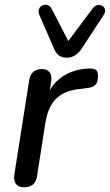

<svg xmlns="http://www.w3.org/2000/svg" viewBox="-20 -788 466 815"><path d="M81 7C114 7 132 -8 137 -39L172 -263C186 -350 223 -402 325 -411L348 -414C382 -417 396 -431 396 -465C396 -489 387 -499 355 -497C285 -494 225 -463 191 -405L197 -440C203 -475 188 -495 158 -495C128 -495 109 -479 104 -448L41 -48C36 -13 50 7 81 7ZM264 -543C288 -543 310 -556 327 -582L420 -724C443 -760 397 -783 374 -753L270 -614L199 -751C182 -785 130 -763 147 -725L210 -580C221 -554 239 -543 264 -543Z"/></svg>

Font: SN Pro Medium
Style: Italic
Weight: 400
Italic angle: -9°
Designer: Tobias Whetton
Foundry: Supernotes
Version: Version 1.001;Glyphs 3.2 (3249)